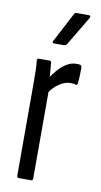

<svg xmlns="http://www.w3.org/2000/svg" viewBox="-81 -732 405 771"><g transform="rotate(10 121.0 -346.5)"><path d="M53 0Q46 0 46 -9V-366Q46 -408 45.5 -434.5Q45 -461 43 -475Q42 -486 49 -486H95Q100 -486 101 -477Q103 -457 105 -428.5Q107 -400 107 -385L111 -379V-9Q111 0 104 0ZM105 -352 101 -415Q113 -434 128.5 -451.5Q144 -469 162.5 -480.5Q181 -492 202 -492Q211 -492 217 -491Q221 -490 222.5 -487Q224 -484 224 -479Q224 -462 223.5 -447Q223 -432 221 -415Q220 -408 214 -409Q209 -411 203.5 -411.5Q198 -412 191 -412Q170 -412 146 -396Q122 -380 105 -352ZM98 -557Q94 -557 93 -559.5Q92 -562 94 -566L157 -686Q160 -693 167 -693H217Q222 -693 223.5 -690Q225 -687 222 -682L151 -563Q147 -557 138 -557Z"/></g></svg>

Font: Sofia Sans Extra Condensed
Style: Regular
Weight: 400
Designer: Botio Nikoltchev, Ani Petrova
Foundry: lettersoup
Version: Version 4.101